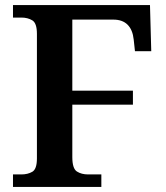

<svg xmlns="http://www.w3.org/2000/svg" viewBox="-20 -734 651 754"><path d="M31 0V-49H64Q89 -49 107 -59.5Q125 -70 125 -112V-601Q125 -643 107 -654Q89 -665 64 -665H31V-714H569L574 -533H510L505 -579Q501 -617 481 -637Q461 -657 425 -657H264V-378H502V-323H264V-117Q264 -72 282 -60.5Q300 -49 326 -49H378V0Z"/></svg>

Font: Noto Serif Khojki SemiBold
Style: Regular
Weight: 600
Version: Version 2.003